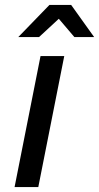

<svg xmlns="http://www.w3.org/2000/svg" viewBox="-20 -757 401 777"><path d="M268 -737H180L54 -607H138L218 -681L281 -607H361ZM39 0H135L240 -530H144Z"/></svg>

Font: AWKNG-Font Medium
Style: Italic
Weight: 500
Italic angle: -11.3°
Designer: Awakening Church
Foundry: Awakening Church
Version: Version 1.700;PS 001.700;hotconv 1.0.88;makeotf.lib2.5.64775